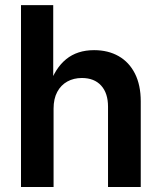

<svg xmlns="http://www.w3.org/2000/svg" viewBox="-20 -748 647 768"><path d="M194.3 -313.5V0H64V-727.5H192.9V-405.3H177.2Q200.2 -475.1 244.6 -511.2Q289.1 -547.4 356.4 -547.4Q412.6 -547.4 454.6 -523.4Q496.6 -499.5 519.8 -453.6Q543 -407.7 543 -342.3V0H412.1V-321.3Q412.1 -375.5 384.5 -405.8Q356.9 -436 307.6 -436Q274.9 -436 249.3 -421.9Q223.6 -407.7 209 -380.4Q194.3 -353 194.3 -313.5Z"/></svg>

Font: V-Inter
Style: SemiBold-600
Weight: 600
Designer: Rasmus Andersson
Foundry: rsms
Version: Version 4.000;git-4146feb